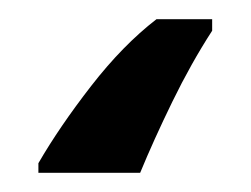

<svg xmlns="http://www.w3.org/2000/svg" viewBox="-20 40 261 200"><path d="M201 72Q179 106 159.5 146Q140 186 126 220H20V210Q42 172 75 129.5Q108 87 143 60H201Z"/></svg>

Font: Apis
Style: Regular
Weight: 400
Designer: Monotype Design Team
Foundry: Monotype Imaging Inc.
Version: Version 2.000; build 0001